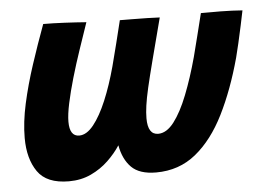

<svg xmlns="http://www.w3.org/2000/svg" viewBox="-43 -585 870 636"><g transform="rotate(-5 392.0 -267.0)"><path d="M162 -3.5Q88 -3.5 58 -46.8Q28 -90 28 -159Q28 -211.5 41.5 -272.8Q55 -334 76.5 -399.5Q98 -465 122 -530Q153.5 -530 193.2 -528Q233 -526 265 -523.5Q250.5 -481.5 234.8 -435Q219 -388.5 206 -343.8Q193 -299 185 -261.5Q177 -224 177 -200Q177 -151.5 209 -151.5Q233.5 -151.5 256.8 -180.5Q280 -209.5 300.8 -259Q321.5 -308.5 338 -369.5Q347 -403.5 357 -443.5Q367 -483.5 376 -520.5Q390.5 -520.5 415.8 -520.2Q441 -520 466.8 -519.5Q492.5 -519 508.5 -518Q487 -436.5 472.8 -381.2Q458.5 -326 450.2 -290.2Q442 -254.5 438.8 -231Q435.5 -207.5 435.5 -189Q435.5 -134.5 470 -134.5Q498 -134.5 522.8 -166.8Q547.5 -199 569.2 -254.2Q591 -309.5 609.5 -377.5Q617.5 -408.5 627 -446.2Q636.5 -484 645.5 -520.5Q659.5 -520.5 676.8 -520.5Q694 -520.5 711.5 -520.5Q727.5 -520.5 749.2 -519.5Q771 -518.5 783.5 -517.5Q779.5 -497 773.2 -468Q767 -439 760.5 -410.8Q754 -382.5 749 -363.5Q720.5 -259 680.5 -178.8Q640.5 -98.5 584.5 -53Q528.5 -7.5 452 -7.5Q397 -7.5 370.2 -34.2Q343.5 -61 335 -108Q318.5 -82.5 293.5 -58.5Q268.5 -34.5 235.5 -19Q202.5 -3.5 162 -3.5Z"/></g></svg>

Font: Grandstander
Style: Bold Italic
Weight: 700
Italic angle: -15°
Designer: Tyler Finck
Foundry: Etcetera Type Co
Version: Version 1.200; ttfautohint (v1.8.3)